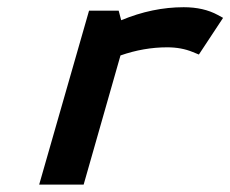

<svg xmlns="http://www.w3.org/2000/svg" viewBox="-20 -499 623 519"><path d="M307.6 -444.3Q392.1 -479.5 476.6 -479.5Q530.3 -479.5 568.8 -458.5L583 -450.7L517.6 -351.6L501 -358.4Q470.2 -371.1 432.1 -371.1Q368.7 -371.1 305.7 -349.1L206.1 0H85.9L220.7 -470.2H300.8Z"/></svg>

Font: Cantarell
Style: Bold Italic
Weight: 700
Italic angle: -16°
Designer: Dave Crossland
Version: Version 1.004